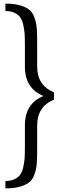

<svg xmlns="http://www.w3.org/2000/svg" viewBox="-20 -893 369 1064"><path d="M118 -523V-644Q118 -682 116.5 -705Q115 -728 109 -755Q103 -782 92 -797Q81 -812 60.5 -822Q40 -832 10 -832V-873Q58 -873 90.5 -863.5Q123 -854 142 -839Q161 -824 171 -795.5Q181 -767 183.5 -739Q186 -711 186 -666V-523Q186 -420 279 -381V-341Q186 -302 186 -199V-56Q186 -11 183.5 17Q181 45 171 73.5Q161 102 142 117Q123 132 90.5 141.5Q58 151 10 151V110Q40 110 60.5 100Q81 90 92 75Q103 60 109 33Q115 6 116.5 -17Q118 -40 118 -78V-199Q118 -319 221 -361Q118 -403 118 -523Z"/></svg>

Font: Kelly Slab
Style: Regular
Weight: 400
Designer: Denis Masharov
Foundry: Denis Masharov
Version: Version 1.001